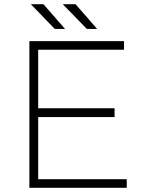

<svg xmlns="http://www.w3.org/2000/svg" viewBox="-20 -895 687 915"><path d="M120 -699V0H584V-41H162V-337H526V-379H162V-658H571V-699ZM127 -875 241 -757H290L187 -875ZM279 -875 394 -757H443L340 -875Z"/></svg>

Font: Montserrat Custom ExtraLight
Style: Regular
Weight: 300
Designer: Julieta Ulanovsky
Foundry: Julieta Ulanovsky
Version: Version 7.200